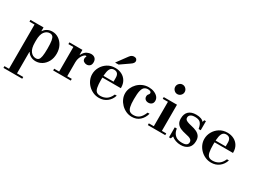

<svg xmlns="http://www.w3.org/2000/svg" viewBox="-59 -1538 3530 2663"><g transform="rotate(30 1705.5 -207.0)"><path d="M362 12Q316 12 281 -8Q246 -28 229 -58H205L225 -210Q225 -114 259.5 -69.5Q294 -25 345 -25Q372 -25 388.5 -41Q405 -57 412.5 -100Q420 -143 420 -223Q420 -305 412.5 -348.5Q405 -392 388 -408.5Q371 -425 344 -425Q293 -425 259 -380.5Q225 -336 225 -240L205 -392H229Q246 -422 281.5 -442Q317 -462 363 -462Q417 -462 463 -432.5Q509 -403 537.5 -349.5Q566 -296 566 -225Q566 -154 537.5 -100.5Q509 -47 462.5 -17.5Q416 12 362 12ZM24 314V286H325V314ZM97 299V-434H225V299ZM16 -422V-450H225V-422Z M639 0V-28H719V-422H639V-450H848V-372H852Q882 -428 917.5 -445Q953 -462 982 -462Q1023 -462 1046 -440Q1069 -418 1069 -378Q1069 -339 1048.5 -320.5Q1028 -302 999 -302Q973 -302 952 -317Q931 -332 931 -361Q931 -376 936 -383.5Q941 -391 941 -396Q941 -399 939 -401.5Q937 -404 930 -404Q915 -404 895.5 -383Q876 -362 862 -328Q848 -294 848 -253V-28H921V0Z M1377 13Q1326 13 1281.5 -7Q1237 -27 1203.5 -61Q1170 -95 1151.5 -137.5Q1133 -180 1133 -227Q1133 -286 1162.5 -339.5Q1192 -393 1245.5 -427.5Q1299 -462 1371 -462Q1429 -462 1475.5 -438Q1522 -414 1548.5 -369.5Q1575 -325 1575 -265V-256H1235V-284H1442V-344Q1442 -432 1368 -432Q1336 -432 1316.5 -412.5Q1297 -393 1288 -347.5Q1279 -302 1279 -223Q1279 -142 1288.5 -98Q1298 -54 1320.5 -37.5Q1343 -21 1381 -21Q1434 -21 1476 -47Q1518 -73 1547 -138H1578Q1557 -69 1503.5 -28Q1450 13 1377 13ZM1328 -524 1448 -687Q1466 -712 1483 -720Q1500 -728 1517 -728Q1543 -728 1556 -714.5Q1569 -701 1569 -683Q1569 -670 1560 -654.5Q1551 -639 1521 -619L1384 -524Z M1903 13Q1853 13 1809.5 -7Q1766 -27 1732.5 -61Q1699 -95 1680 -137.5Q1661 -180 1661 -226Q1661 -270 1679.5 -312Q1698 -354 1731 -388Q1764 -422 1809 -442Q1854 -462 1907 -462Q1953 -462 1992 -446.5Q2031 -431 2054 -404.5Q2077 -378 2077 -342Q2077 -309 2056.5 -290.5Q2036 -272 2004 -272Q1975 -272 1955.5 -288.5Q1936 -305 1936 -334Q1936 -353 1943 -363Q1950 -373 1956.5 -380.5Q1963 -388 1963 -400Q1963 -416 1949 -424Q1935 -432 1909 -432Q1877 -432 1854 -415Q1831 -398 1819.5 -351.5Q1808 -305 1808 -215Q1808 -138 1818 -95.5Q1828 -53 1850.5 -36.5Q1873 -20 1910 -20Q1965 -20 2002 -50Q2039 -80 2066 -148H2097Q2078 -76 2028 -31.5Q1978 13 1903 13Z M2235 -15V-431H2364V-15ZM2155 0V-28H2434V0ZM2152 -419V-447H2364V-419ZM2293 -576Q2263 -576 2240.5 -598.5Q2218 -621 2218 -652Q2218 -683 2240.5 -705.5Q2263 -728 2293 -728Q2324 -728 2346.5 -705.5Q2369 -683 2369 -652Q2369 -621 2346.5 -598.5Q2324 -576 2293 -576Z M2685 12Q2642 12 2602.5 -2Q2563 -16 2538 -39L2523 0H2494V-160H2527L2532 -134Q2544 -85 2580.5 -54.5Q2617 -24 2686 -24Q2734 -24 2756 -39.5Q2778 -55 2778 -85Q2778 -112 2755 -128.5Q2732 -145 2668 -157Q2620 -167 2583.5 -183Q2547 -199 2526 -229Q2505 -259 2505 -309Q2505 -384 2547 -423Q2589 -462 2667 -462Q2711 -462 2743.5 -450Q2776 -438 2789 -417L2800 -450H2826V-305H2792L2789 -320Q2778 -376 2751.5 -401Q2725 -426 2667 -426Q2621 -426 2597.5 -409Q2574 -392 2574 -363Q2574 -348 2582 -336Q2590 -324 2614.5 -313.5Q2639 -303 2685 -293Q2732 -283 2768.5 -266Q2805 -249 2825.5 -220Q2846 -191 2846 -142Q2846 -67 2802 -27.5Q2758 12 2685 12Z M3173 13Q3122 13 3077.5 -7Q3033 -27 2999.5 -61Q2966 -95 2947.5 -137.5Q2929 -180 2929 -227Q2929 -286 2958.5 -339.5Q2988 -393 3041.5 -427.5Q3095 -462 3167 -462Q3225 -462 3271.5 -438Q3318 -414 3344.5 -369.5Q3371 -325 3371 -265V-256H3031V-284H3238V-344Q3238 -432 3164 -432Q3132 -432 3112.5 -412.5Q3093 -393 3084 -347.5Q3075 -302 3075 -223Q3075 -142 3084.5 -98Q3094 -54 3116.5 -37.5Q3139 -21 3177 -21Q3230 -21 3272 -47Q3314 -73 3343 -138H3374Q3353 -69 3299.5 -28Q3246 13 3173 13Z"/></g></svg>

Font: Libre Bodoni SemiBold
Style: Regular
Weight: 600
Designer: Pablo Impallari, Rodrigo Fuenzalida
Foundry: Impallari Type
Version: Version 2.005;gftools[0.9.23]